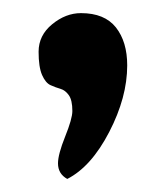

<svg xmlns="http://www.w3.org/2000/svg" viewBox="-20 -148 256 294"><path d="M39.1 -68.8Q39.1 -93.8 59.8 -110.8Q80.6 -127.9 104 -127.9Q140.1 -127.9 157.5 -106Q174.8 -84 174.8 -47.9Q174.8 1 147.2 54.2Q119.6 107.4 83 126Q68.8 118.2 68.8 102.1Q68.8 88.4 79.8 61Q90.8 33.7 90.8 22Q90.8 5.4 85.4 -2.2Q80.1 -9.8 72.5 -12Q64.9 -14.2 57.4 -17.6Q49.8 -21 44.4 -33.2Q39.1 -45.4 39.1 -68.8Z"/></svg>

Font: Lobster Two
Style: Regular
Weight: 400
Designer: Pablo Impallari
Foundry: Pablo Impallari. www.impallari.com
Version: Version 1.006